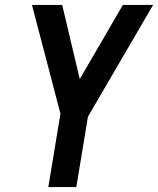

<svg xmlns="http://www.w3.org/2000/svg" viewBox="-20 -755 638 775"><path d="M175 0H288L335 -284L598 -735H476L302 -436L231 -735H109L224 -296Z"/></svg>

Font: Iosevka Sparkle Semibold
Style: Italic
Weight: 600
Italic angle: -9°
Designer: Belleve Invis
Foundry: Belleve Invis
Version: Version 4.5.0; ttfautohint (v1.8.3)